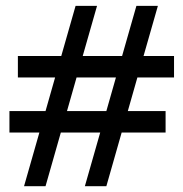

<svg xmlns="http://www.w3.org/2000/svg" viewBox="-20 -733 626 655"><path d="M208.5 -354H342.8L375.5 -468.8H241.2ZM41 -542H189L237.8 -712.9H311L262.2 -542H396.5L445.3 -712.9H518.6L469.7 -542H573.7V-468.8H448.7L416 -354H544.9V-280.8H395L342.8 -97.7H269.5L321.8 -280.8H187.5L135.3 -97.7H62L114.3 -280.8H12.2V-354H135.3L168 -468.8H41Z"/></svg>

Font: Andika APac
Style: Regular
Weight: 400
Designer: Victor Gaultney, Annie Olsen, Julie Remington, Don Collingsworth, Eric Hays, Becca Hirsbrunner
Foundry: SIL International
Version: Version 5.000